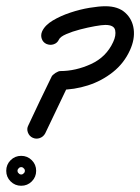

<svg xmlns="http://www.w3.org/2000/svg" viewBox="-36 -554 450 616"><path d="M153 -427Q148 -416 136.5 -412Q125 -408 113 -413Q102 -418 98 -429.5Q94 -441 99 -453Q108 -473 133 -488Q158 -503 189.5 -513.5Q221 -524 251.5 -529Q282 -534 302 -534Q343 -534 366 -513Q389 -492 393 -460Q397 -428 381 -393Q362 -351 326 -322.5Q290 -294 246 -280Q202 -266 157 -266Q155 -266 159 -269.5Q163 -273 169 -277Q175 -280 180 -282.5Q185 -285 184 -283Q165 -244 146.5 -204.5Q128 -165 109 -126Q109 -126 109 -126Q109 -126 109 -126Q103 -115 91.5 -111Q80 -107 69 -112Q58 -117 53.5 -129Q49 -141 55 -152Q73 -191 92 -230.5Q111 -270 130 -309Q132 -313 142 -320Q152 -326 157 -326Q207 -326 256 -348.5Q305 -371 327 -419Q337 -440 333.5 -457Q330 -474 302 -474Q291 -474 268.5 -470Q246 -466 221 -459.5Q196 -453 176.5 -444.5Q157 -436 153 -427Q153 -427 153 -427Q153 -427 153 -427ZM24 -14Q21 -12 20.5 -8.5Q20 -5 20 -6Q20 -7 20.5 -3.5Q21 0 24 2Q26 5 29.5 5.5Q33 6 32 6Q31 6 34.5 5.5Q38 5 40 2Q43 0 43.5 -3.5Q44 -7 44 -6Q44 -5 43.5 -8.5Q43 -12 40 -14Q38 -17 34.5 -17.5Q31 -18 32 -18Q33 -18 29.5 -17.5Q26 -17 24 -14ZM-16 -6Q-16 -26 -2 -40Q12 -54 32 -54Q52 -54 66 -40Q80 -26 80 -6Q80 14 66 28Q52 42 32 42Q12 42 -2 28Q-16 14 -16 -6Z"/></svg>

Font: FRB American Cursive Guidelines
Style: Bold Italic
Weight: 700
Italic angle: -25°
Version: Version 2.0;Modular Font Editor K font №1